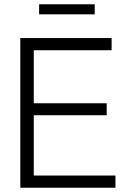

<svg xmlns="http://www.w3.org/2000/svg" viewBox="-20 -878 586 898"><path d="M75 0V-700H502V-643H138V-395H479V-339H138V-57H520V0ZM163 -811V-858H423V-811Z"/></svg>

Font: Georama Light
Style: Regular
Weight: 300
Designer: Jean-Baptiste Levee
Foundry: Production Type
Version: Version 1.000